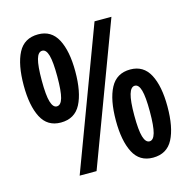

<svg xmlns="http://www.w3.org/2000/svg" viewBox="-107 -881 940 944"><g transform="rotate(-15 363.0 -409.0)"><path d="M165 -327Q97 -327 66 -387Q35 -447 35 -550Q35 -656 66 -715.5Q97 -775 168 -775Q235 -775 266.5 -715.5Q298 -656 298 -552Q298 -446 267 -386.5Q236 -327 165 -327ZM186 -51 453 -765H539L272 -51ZM166 -409Q187 -409 196.5 -442.5Q206 -476 206 -551Q206 -625 196.5 -658.5Q187 -692 167 -692Q146 -692 136.5 -658.5Q127 -625 127 -551Q127 -475 137 -442Q147 -409 166 -409ZM558 -43Q490 -43 459 -103Q428 -163 428 -266Q428 -372 459.5 -431.5Q491 -491 561 -491Q628 -491 659.5 -431.5Q691 -372 691 -268Q691 -162 660 -102.5Q629 -43 558 -43ZM562 -125Q582 -125 591.5 -158.5Q601 -192 601 -267Q601 -341 591.5 -374.5Q582 -408 562 -408Q542 -408 532 -374.5Q522 -341 522 -267Q522 -192 532 -158.5Q542 -125 562 -125Z"/></g></svg>

Font: Noto Sans Tamil UI ExtraCondensed SemiBold
Style: Regular
Weight: 600
Width: 2
Designer: Jelle Bosma - Monotype Design Team
Foundry: Monotype Imaging Inc.
Version: Version 2.004; ttfautohint (v1.8.4.7-5d5b)